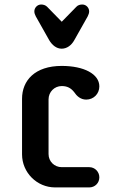

<svg xmlns="http://www.w3.org/2000/svg" viewBox="-20 -818 540 838"><path d="M249.5 -442.4C272.9 -442.4 289.1 -434.1 303.2 -416.5C314.9 -398.9 331.5 -383.3 356.4 -383.3C388.7 -383.3 413.6 -408.7 413.6 -440.9C413.6 -495.1 346.2 -530.3 249.5 -530.3C131.8 -530.3 76.2 -466.3 76.2 -386.7V-144.5C76.2 -64.9 141.1 0 220.7 0H369.6C394.5 0 413.6 -19.5 413.6 -43.9C413.6 -67.9 394.5 -88.4 369.6 -88.4H249.5C217.3 -88.4 191.9 -113.3 191.9 -145.5V-384.3C191.9 -416.5 217.3 -442.4 249.5 -442.4ZM194.8 -642.6C207.5 -621.1 226.6 -605.5 249 -605.5C272.5 -605.5 292 -620.6 304.2 -642.6L362.8 -746.6C366.7 -753.9 369.1 -761.7 369.1 -768.6C369.1 -783.2 356.9 -798.3 339.4 -798.3C330.1 -798.3 320.3 -795.9 313.5 -788.6L249.5 -723.1L185.5 -788.6C178.7 -795.4 168.9 -798.3 159.7 -798.3C142.1 -798.3 129.9 -783.2 129.9 -768.6C129.9 -761.2 132.3 -753.9 136.2 -746.6Z"/></svg>

Font: Supermercado One
Style: Regular
Weight: 400
Designer: James Grieshaber
Foundry: James Grieshaber
Version: Version 1.002